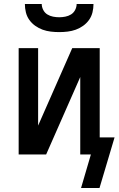

<svg xmlns="http://www.w3.org/2000/svg" viewBox="-20 -770 591 957"><path d="M275 -610Q254 -610 233 -612.5Q212 -615 192.5 -622Q173 -629 155.5 -641.5Q138 -654 126 -671Q114 -688 109 -708.5Q104 -729 104 -750H188Q188 -735 195.5 -720.5Q203 -706 216 -698Q229 -690 244.5 -687Q260 -684 275 -684Q290 -684 305.5 -687Q321 -690 334 -698Q347 -706 354.5 -720.5Q362 -735 362 -750H446Q446 -729 441 -708.5Q436 -688 424 -671Q412 -654 394.5 -641.5Q377 -629 357.5 -622Q338 -615 317 -612.5Q296 -610 275 -610ZM384 167 433 0H380V-386L210 0H73V-530H170V-144L340 -530H477V-85H551L476 167Z"/></svg>

Font: Lode Dark
Style: Bold
Weight: 700
Monospace: yes
Designer: Belleve Invis
Foundry: Belleve Invis
Version: Version 29.2.0; ttfautohint (v1.8.3)